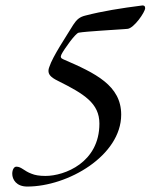

<svg xmlns="http://www.w3.org/2000/svg" viewBox="-20 -647 553 705"><path d="M80 38C230 38 425 -76 425 -226C425 -333 331 -378 213 -429C203 -433 201 -438 206 -448C216 -467 257 -525 269 -527C298 -532 398 -537 448 -541C472 -543 513 -603 513 -617C513 -625 509 -627 503 -627C424 -617 356 -606 294 -590C273 -585 262 -576 249 -556C223 -513 174 -441 161 -401C160 -398 158 -393 158 -387C158 -375 164 -364 193 -350C289 -302 345 -268 345 -193C345 -50 217 -1 147 -1C124 -1 108 -4 96 -9C68 -19 59 -35 40 -35C31 -35 25 -23 25 -9C25 12 40 38 80 38Z"/></svg>

Font: EB Garamond
Style: Italic
Weight: 400
Italic angle: -17.2°
Designer: Georg Duffner and Octavio Pardo
Foundry: Georg Duffner
Version: Version 1.000;PS 001.000;hotconv 1.0.88;makeotf.lib2.5.64775